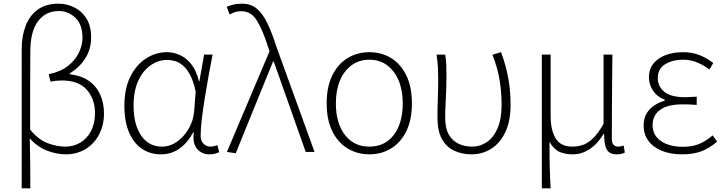

<svg xmlns="http://www.w3.org/2000/svg" viewBox="-20 -827 3946 1045"><path d="M98 198V-559Q98 -631 120 -687.5Q142 -744 186.5 -775.5Q231 -807 298 -807Q344 -807 385 -786.5Q426 -766 451 -725.5Q476 -685 476 -623Q476 -561 445.5 -511.5Q415 -462 360 -428V-423Q421 -416 462 -388Q503 -360 524.5 -314Q546 -268 546 -209Q546 -159 530 -118Q514 -77 485.5 -47.5Q457 -18 419.5 -2.5Q382 13 341 13Q288 13 236 -7Q184 -27 142 -74Q144 -4 144.5 62Q145 128 145 198ZM336 -29Q381 -29 417.5 -51Q454 -73 475.5 -114Q497 -155 497 -211Q497 -288 452.5 -338.5Q408 -389 317 -389Q302 -389 286 -387.5Q270 -386 255 -382L245 -423Q311 -437 351 -469Q391 -501 410 -542Q429 -583 429 -621Q429 -694 390 -730.5Q351 -767 300 -767Q229 -767 187 -711.5Q145 -656 145 -546Q144 -439 144 -334Q144 -229 144 -122Q187 -68 237.5 -48.5Q288 -29 336 -29Z M856 13Q798 13 753.5 -16.5Q709 -46 683 -105Q657 -164 657 -252Q657 -345 689.5 -410Q722 -475 775 -509Q828 -543 888 -543Q924 -543 959 -527.5Q994 -512 1021.5 -477Q1049 -442 1063 -384H1065L1091 -530H1137Q1126 -474 1115 -413Q1104 -352 1094.5 -292.5Q1085 -233 1078.5 -180Q1072 -127 1072 -87Q1072 -61 1087.5 -45Q1103 -29 1126 -29Q1135 -29 1145.5 -31.5Q1156 -34 1163 -37L1173 1Q1164 6 1151 9.5Q1138 13 1119 13Q1078 13 1052.5 -17Q1027 -47 1035 -107H1032Q966 13 856 13ZM862 -29Q905 -29 943 -55.5Q981 -82 1007 -126.5Q1033 -171 1037 -224L1045 -329Q1033 -385 1014.5 -419.5Q996 -454 974.5 -471.5Q953 -489 931 -495Q909 -501 890 -501Q843 -501 801 -472.5Q759 -444 733 -388.5Q707 -333 707 -252Q707 -150 748 -89.5Q789 -29 862 -29Z M1263 7 1215 0 1447 -548 1438 -575Q1408 -668 1377 -717Q1346 -766 1293 -766Q1273 -766 1257.5 -760.5Q1242 -755 1230 -748L1214 -790Q1230 -797 1250 -802Q1270 -807 1298 -807Q1345 -807 1377.5 -780Q1410 -753 1435 -701Q1460 -649 1484 -574L1692 0H1644L1470 -492H1466Z M1990 13Q1925 13 1872 -19Q1819 -51 1788.5 -113Q1758 -175 1758 -264Q1758 -354 1788.5 -416.5Q1819 -479 1872 -511Q1925 -543 1990 -543Q2056 -543 2108.5 -511Q2161 -479 2191.5 -416.5Q2222 -354 2222 -264Q2222 -175 2191.5 -113Q2161 -51 2108.5 -19Q2056 13 1990 13ZM1990 -29Q2075 -29 2123.5 -93Q2172 -157 2172 -264Q2172 -335 2150 -388Q2128 -441 2087.5 -471.5Q2047 -502 1990 -502Q1934 -502 1893 -471.5Q1852 -441 1830 -388Q1808 -335 1808 -264Q1808 -157 1857 -93Q1906 -29 1990 -29Z M2547 13Q2494 13 2451.5 -7Q2409 -27 2385 -70.5Q2361 -114 2361 -187Q2361 -239 2363 -291.5Q2365 -344 2365 -396Q2365 -428 2363.5 -459Q2362 -490 2356 -530H2403Q2408 -502 2409 -473Q2410 -444 2410 -410Q2410 -376 2408.5 -335.5Q2407 -295 2405 -256.5Q2403 -218 2403 -187Q2403 -127 2424 -92.5Q2445 -58 2478 -43.5Q2511 -29 2549 -29Q2593 -29 2629.5 -53.5Q2666 -78 2688 -128.5Q2710 -179 2710 -257Q2710 -323 2699.5 -389.5Q2689 -456 2660 -529L2707 -543Q2734 -471 2746.5 -401Q2759 -331 2759 -257Q2759 -167 2730 -107Q2701 -47 2653 -17Q2605 13 2547 13Z M2929 198V-530H2977V-196Q2977 -118 3004.5 -73.5Q3032 -29 3094 -29Q3122 -29 3149 -37Q3176 -45 3205 -71.5Q3234 -98 3265 -153V-530H3313Q3312 -452 3311.5 -375Q3311 -298 3310.5 -221.5Q3310 -145 3310 -69Q3310 -49 3319.5 -39Q3329 -29 3343 -29Q3351 -29 3357.5 -30.5Q3364 -32 3374 -35L3381 3Q3373 8 3362 10.5Q3351 13 3336 13Q3297 13 3282.5 -13Q3268 -39 3268 -99H3266Q3231 -42 3188 -14.5Q3145 13 3097 13Q3056 13 3025 -0.5Q2994 -14 2971 -55Q2971 -10 2971 23Q2971 56 2972 83.5Q2973 111 2974 138Q2975 165 2977 198Z M3693 13Q3629 13 3581.5 -6.5Q3534 -26 3508.5 -61.5Q3483 -97 3483 -143Q3483 -183 3499.5 -210Q3516 -237 3542.5 -254Q3569 -271 3598 -279V-284Q3557 -300 3534.5 -333Q3512 -366 3512 -406Q3512 -452 3537.5 -482.5Q3563 -513 3605 -528Q3647 -543 3698 -543Q3747 -543 3787.5 -527Q3828 -511 3862 -484L3841 -449Q3807 -474 3772.5 -488Q3738 -502 3697 -502Q3641 -502 3600.5 -477.5Q3560 -453 3560 -402Q3560 -358 3595 -328Q3630 -298 3710 -298Q3726 -298 3739 -299Q3752 -300 3772 -301V-256Q3749 -258 3731 -258.5Q3713 -259 3694 -259Q3615 -259 3573.5 -229.5Q3532 -200 3532 -146Q3532 -91 3577 -59.5Q3622 -28 3698 -28Q3745 -28 3781.5 -42Q3818 -56 3859 -90L3883 -56Q3838 -18 3794.5 -2.5Q3751 13 3693 13Z"/></svg>

Font: Noto Sans TC ExtraLight
Style: Regular
Weight: 250
Designer: Ryoko NISHIZUKA  (kana, bopomofo & ideographs); Paul D. Hunt (Latin, Greek & Cyrillic); Sandoll Communications , Soo-you
Foundry: Adobe
Version: Version 2.004-H2;hotconv 1.0.118;makeotfexe 2.5.65603